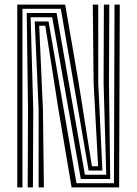

<svg xmlns="http://www.w3.org/2000/svg" viewBox="-20 -820 600 840"><path d="M55.5 0V-800H265.2L324.2 -457L382.2 -92.5H409.2L389.5 -457.5L386 -800H409.8V-457.5L428 -74H367.8L246 -781.5H78.2V0ZM101.2 0 102.5 -342.5 97 -763H227.5L351.5 -55.5H444.8L433.2 -457.5L434.5 -800H458.2L456.8 -457.5L462.2 -37H333.5L208.5 -744.5H114L125.5 -342.5L124 0ZM149 0V-342.5L132 -726H192.5L314.5 -18.5H478.5L481 -800H504L501.2 0H293.2L235 -345.5L178.2 -707.5H151.5L167.8 -342.5L172 0Z"/></svg>

Font: Big Shoulders Inline Text Thin
Style: Bold
Weight: 700
Version: Version 2.002